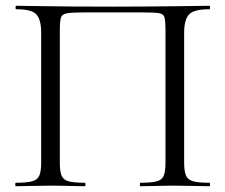

<svg xmlns="http://www.w3.org/2000/svg" viewBox="-20 -645 781 665"><path d="M705.4 -12Q707.6 -12 707.6 -6Q707.6 0 705.4 0Q681 0 650.5 -1Q620 -2 587.2 -2Q551.8 -2 521.6 -1Q491.4 0 466.6 0Q464.4 0 464.4 -6Q464.4 -12 466.6 -12Q504.4 -12 522.9 -17Q541.4 -22 547.3 -37Q553.2 -52 553.2 -81V-540Q553.2 -571 549.9 -584Q546.6 -597 530.2 -599.5Q513.8 -602 475.2 -602H270.2Q229.6 -602 212.1 -599Q194.6 -596 190.9 -583.1Q187.2 -570.2 187.2 -540V-81Q187.2 -52 193.1 -37Q199 -22 217.9 -17Q236.8 -12 273.8 -12Q276 -12 276 -6Q276 0 273.8 0Q249 0 219.2 -1Q189.4 -2 153.2 -2Q120.4 -2 89.8 -1Q59.2 0 34.8 0Q32.8 0 32.8 -6Q32.8 -12 34.8 -12Q72 -12 90.9 -17Q109.8 -22 116.2 -37Q122.6 -52 122.6 -81V-532Q122.6 -575 107 -594Q91.4 -613 36 -613Q33.8 -613 33.8 -619Q33.8 -625 36 -625Q53.2 -625 104 -624Q154.8 -623 226.2 -622.5Q297.6 -622 374.2 -622Q435.6 -622 492 -622.5Q548.4 -623 594.3 -623.5Q640.2 -624 669.8 -624.5Q699.4 -625 705.4 -625Q707.6 -625 707.6 -619Q707.6 -613 705.4 -613Q650 -613 633.9 -594Q617.8 -575 617.8 -532V-81Q617.8 -52 624.2 -37Q630.6 -22 649.5 -17Q668.4 -12 705.4 -12Z"/></svg>

Font: Cormorant Light
Style: Regular
Weight: 300
Designer: Christian Thalmann (Catharsis Fonts)
Foundry: Catharsis Fonts
Version: Version 4.000